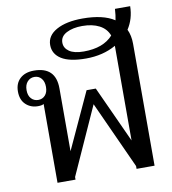

<svg xmlns="http://www.w3.org/2000/svg" viewBox="-87 -869 845 945"><g transform="rotate(-10 335.5 -397.0)"><path d="M594 -682Q609 -651 609 -609V0H519V-14L366 -350L214 -13V0H124V-394Q116 -388 95 -388Q59 -388 34.5 -411Q10 -434 10 -476Q10 -517 35.5 -540.5Q61 -564 105 -564Q214 -564 214 -456V-142L344 -424H390L519 -142V-615Q454 -578 369 -578Q287 -578 246.5 -603.5Q206 -629 206 -674Q206 -721 255 -748Q304 -775 385 -775Q488 -775 544 -738Q549 -761 551 -794H627Q626 -731 594 -682ZM510 -668Q497 -703 462.5 -721Q428 -739 377 -739Q330 -739 298.5 -722.5Q267 -706 267 -675Q267 -648 291.5 -631Q316 -614 364 -614Q462 -614 510 -668ZM150 -475Q150 -502 136.5 -517.5Q123 -533 102 -533Q81 -533 67 -517.5Q53 -502 53 -475Q53 -448 67 -433Q81 -418 102 -418Q123 -418 136.5 -433Q150 -448 150 -475Z"/></g></svg>

Font: Trirong
Style: Regular
Weight: 400
Designer: Katatrad Team
Foundry: CadsonDemak
Version: Version 1.001